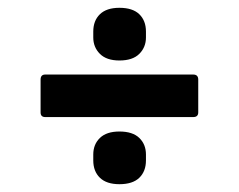

<svg xmlns="http://www.w3.org/2000/svg" viewBox="-20 -546 612 492"><path d="M96 -246Q84 -246 84 -258V-342Q84 -355 96 -355H475Q488 -355 488 -342V-258Q488 -246 475 -246ZM286 -74Q253 -74 236 -90.5Q219 -107 219 -135V-150Q219 -176 236 -192.5Q253 -209 286 -209Q320 -209 337 -192.5Q354 -176 354 -150V-135Q354 -107 337 -90.5Q320 -74 286 -74ZM286 -391Q253 -391 236 -408Q219 -425 219 -450V-465Q219 -493 236 -509.5Q253 -526 286 -526Q320 -526 337 -509.5Q354 -493 354 -465V-450Q354 -425 337 -408Q320 -391 286 -391Z"/></svg>

Font: Sofia Sans Semi Condensed ExtraBold
Style: Regular
Weight: 800
Designer: Botio Nikoltchev, Ani Petrova
Foundry: lettersoup
Version: Version 4.100